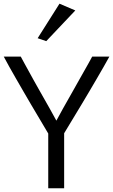

<svg xmlns="http://www.w3.org/2000/svg" viewBox="-22 -1006 604 1026"><path d="M235.8 -292.5Q187.5 -373 142.6 -449.7Q123.5 -482.4 103.3 -517.1Q83 -551.8 64 -585.2Q44.9 -618.7 27.8 -648.9Q10.7 -679.2 -2 -703.6H88.9Q97.2 -688 108.2 -668Q119.1 -647.9 131.6 -625.5Q144 -603 157 -579.3Q169.9 -555.7 182.6 -533.7Q211.9 -481.9 243.7 -425.8L279.3 -361.3L314.5 -425.8Q345.7 -481.9 375.5 -533.7Q387.7 -555.7 401.1 -579.3Q414.6 -603 427.2 -625.5Q439.9 -647.9 451.2 -668Q462.4 -688 470.7 -703.6H562.5Q549.3 -679.7 532 -649.2Q514.6 -618.7 495.1 -585.4Q475.6 -552.2 455.3 -517.6Q435.1 -482.9 415.5 -450.7Q370.1 -374.5 320.8 -293.9V0H235.8ZM179.2 -801.8 295.9 -986.3 380.4 -950.2 225.1 -786.1Z"/></svg>

Font: Metrophobic
Style: Regular
Weight: 400
Designer: vernon adams
Foundry: vernon adams
Version: Version 1.000